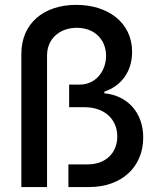

<svg xmlns="http://www.w3.org/2000/svg" viewBox="-20 -757 635 777"><path d="M66.4 -539.1V0H170.4V-532.7C170.4 -599.1 220.7 -644.5 291 -644.5C364.7 -644.5 409.2 -594.7 409.2 -531.2C409.2 -470.2 368.2 -414.6 302.7 -414.6H259.8V-323.2H321.3C403.3 -323.2 454.6 -274.4 454.6 -204.6C454.6 -138.2 407.7 -91.8 335 -91.8H256.8V0H340.8C472.2 0 559.6 -81.5 559.6 -200.2C559.6 -301.8 495.6 -370.6 402.3 -379.4V-386.2C469.7 -408.7 514.6 -466.3 514.6 -546.9C514.6 -667 415.5 -737.3 288.6 -737.3C156.7 -737.3 66.4 -662.1 66.4 -539.1Z"/></svg>

Font: Inteeer Medium
Style: Regular
Weight: 500
Designer: Rasmus Andersson
Foundry: rsms
Version: Version 4.001;Glyphs 3.4 (3402)